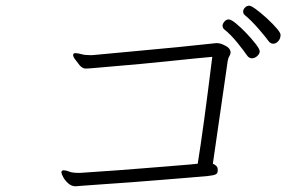

<svg xmlns="http://www.w3.org/2000/svg" viewBox="-20 -736 1040 672"><path d="M837 -683Q831 -688 831 -695.5Q831 -703 837.5 -709.5Q844 -716 852 -716Q865 -716 914 -672Q962 -627 962 -614Q962 -601 954 -592Q946 -583 936 -583Q926 -583 918.5 -594Q911 -605 885.5 -634.5Q860 -664 837 -683ZM764 -634Q759 -639 759 -646Q759 -653 765.5 -660.5Q772 -668 780.5 -668Q789 -668 806.5 -653.5Q824 -639 843 -619Q862 -599 875.5 -581.5Q889 -564 889 -556Q889 -548 880.5 -540Q872 -532 861.5 -532Q851 -532 843.5 -543.5Q836 -555 812 -585Q788 -615 764 -634ZM294 -543H303Q343 -547 432 -555Q620 -572 736 -585H740Q751 -585 765 -578Q787 -568 787 -552Q787 -546 783 -540Q779 -534 777 -523L725 -163Q741 -156 742 -145V-139Q742 -129 734.5 -125.5Q727 -122 707.5 -120Q688 -118 644 -114.5Q600 -111 546 -106.5Q492 -102 438 -98Q384 -94 339 -91Q294 -88 269 -86L245 -84Q230 -84 218.5 -94.5Q207 -105 201 -116.5Q195 -128 195 -132Q195 -140 203 -140Q211 -140 222 -135.5Q233 -131 253 -131H262Q412 -141 488 -147.5Q564 -154 605 -157Q646 -160 672 -163Q691 -279 723 -537Q676 -533 600.5 -525Q525 -517 475.5 -512.5Q426 -508 384.5 -504.5Q343 -501 316 -498.5Q289 -496 279.5 -496Q270 -496 260 -506Q250 -519 243 -528Q236 -537 236 -543.5Q236 -550 244 -550Q252 -550 264.5 -546.5Q277 -543 294 -543Z"/></svg>

Font: LXGW WenKai Light
Style: Regular
Weight: 300
Designer: LXGW / Fontworks Inc.
Foundry: LXGW / Fontworks Inc.
Version: Version 1.501; October 10, 2024